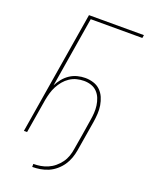

<svg xmlns="http://www.w3.org/2000/svg" viewBox="-166 -819 833 1077"><g transform="rotate(20 250.5 -280.5)"><path d="M165 174V156Q186 156 207.5 152.5Q229 149 250 140Q271 131 289 116Q307 101 320.5 82.5Q334 64 341.5 42.5Q349 21 352 0Q360 -46 367.5 -92Q375 -138 382 -183Q386 -206 387.5 -228.5Q389 -251 386 -273Q383 -295 375 -315Q367 -335 352.5 -350Q338 -365 317.5 -372Q297 -379 274 -379Q252 -379 230.5 -373.5Q209 -368 190 -355.5Q171 -343 156.5 -325.5Q142 -308 131.5 -288Q121 -268 115 -247Q109 -226 105 -205L71 0H52L173 -735H501L498 -717H190L121 -297Q132 -319 148 -338.5Q164 -358 184.5 -371.5Q205 -385 228.5 -391Q252 -397 275 -397Q300 -397 324 -389.5Q348 -382 365 -365.5Q382 -349 391.5 -327Q401 -305 405 -281Q409 -257 407.5 -231.5Q406 -206 402 -181L372 0Q368 24 359.5 47.5Q351 71 337 91.5Q323 112 303 129Q283 146 260 156Q237 166 212.5 170Q188 174 165 174Z"/></g></svg>

Font: Iosevka Curly Thin Oblique
Style: Regular
Weight: 100
Italic angle: -9°
Monospace: yes
Designer: Belleve Invis
Foundry: Belleve Invis
Version: Version 11.1.0; ttfautohint (v1.8.3)